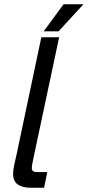

<svg xmlns="http://www.w3.org/2000/svg" viewBox="-20 -886 414 906"><path d="M126 0Q86 0 64 -15.5Q42 -31 42 -64Q42 -87 48 -112Q54 -137 58 -156L175 -710H259L140 -150Q136 -131 133 -116Q130 -101 130 -92Q130 -74 156 -74H203L188 0ZM186 -738 280 -866H374L256 -738Z"/></svg>

Font: Geist Regular
Style: Italic
Weight: 400
Italic angle: -12°
Designer: Basement.studio, Andrés Briganti, Mateo Zaragoza
Foundry: Basement.studio, Vercel, Andrés Briganti, Guido Ferreyra, Mateo Zaragoza
Version: Version 1.500; ttfautohint (v1.8.4.7-5d5b)